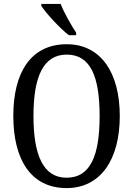

<svg xmlns="http://www.w3.org/2000/svg" viewBox="-20 -951 681 981"><path d="M332 -771H369V-784C344 -822 307 -886 290 -931H191V-921C213 -886 285 -807 332 -771ZM320 10C495 10 592 -137 592 -358C592 -580 495 -725 321 -725C137 -725 48 -580 48 -359C48 -137 137 10 320 10ZM320 -43C200 -43 151 -160 151 -358C151 -557 200 -672 321 -672C444 -672 489 -557 489 -358C489 -160 444 -43 320 -43Z"/></svg>

Font: Noto Serif Tamil Condensed
Style: Italic
Weight: 400
Width: 3
Italic angle: -12°
Designer: Indian Type Foundry, Tom Grace, and the Monotype Design Team
Foundry: Monotype Imaging Inc.
Version: Version 2.003